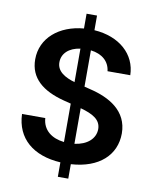

<svg xmlns="http://www.w3.org/2000/svg" viewBox="-97 -891 843 1054"><g transform="rotate(10 324.5 -363.5)"><path d="M299 90.9H357.2V10.3C513.5 0.7 603.3 -83.5 603.7 -204.2C603.3 -330.3 499.3 -387.8 389.9 -413.7L357.2 -421.9V-624.3C420.5 -616.5 460.9 -581.7 467 -527.3H593.8C591.3 -643.5 497.9 -727.3 357.2 -736.5V-818.2H299V-735.8C163 -724.4 64.3 -642 64.6 -522.7C64.6 -418.3 138.8 -358.3 258.5 -327.4L299 -317.1V-103C230.5 -110.4 179.7 -147.4 175.1 -214.8H45.5C50.4 -78.8 146.3 1.4 299 10.3ZM198.2 -530.9C198.5 -578.5 235.4 -614.7 299 -623.6V-436.8C246.8 -452.1 197.4 -478 198.2 -530.9ZM357.2 -103.3V-301.8C426.8 -282.7 471.6 -257.8 471.9 -205.3C471.6 -150.9 426.1 -112.2 357.2 -103.3Z"/></g></svg>

Font: Margiela Sans Semi Bold
Style: Regular
Weight: 600
Designer: Stefan Endress, Andreas Faust
Version: Version 1.100;FEAKit 1.0